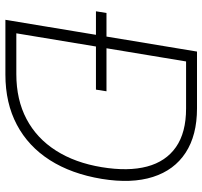

<svg xmlns="http://www.w3.org/2000/svg" viewBox="-40 -728 768 729"><g transform="rotate(90 344.5 -364.0)"><path d="M263.7 0H80.1L86.9 -41.5H261.7Q359.4 -41.5 432.6 -80.3Q505.9 -119.1 552.2 -191.9Q598.6 -264.6 615.2 -365.7Q631.8 -466.3 612.8 -537.8Q593.8 -609.4 538.8 -647.7Q483.9 -686 392.6 -686H192.4L199.2 -727.5H392.1Q494.1 -727.5 560.3 -684.3Q626.5 -641.1 652.3 -560.1Q678.2 -479 659.7 -365.7Q640.6 -250.5 588.4 -168.7Q536.1 -86.9 454.1 -43.5Q372.1 0 263.7 0ZM220.7 -727.5 100.1 0H55.7L176.3 -727.5ZM23.4 -343.8 29.8 -383.8H327.1L320.8 -343.8Z"/></g></svg>

Font: Inter 28pt ExtraLight
Style: Italic
Weight: 250
Italic angle: -9.3988°
Designer: Rasmus Andersson
Foundry: rsms
Version: Version 4.001;git-66647c0bb